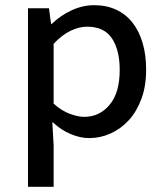

<svg xmlns="http://www.w3.org/2000/svg" viewBox="-20 -521 640 741"><path d="M88 200V-489H169L177 -429H180Q213 -461 256 -481Q299 -501 343 -501Q391 -501 428.5 -483.5Q466 -466 491.5 -433.5Q517 -401 530.5 -355Q544 -309 544 -252Q544 -189 526 -140Q508 -91 477.5 -57.5Q447 -24 407 -6Q367 12 324 12Q290 12 253 -3.5Q216 -19 185 -48H182L187 40V200ZM305 -70Q364 -70 403 -116.5Q442 -163 442 -251Q442 -328 412 -373Q382 -418 316 -418Q286 -418 253 -402.5Q220 -387 187 -352V-121Q218 -93 250 -81.5Q282 -70 305 -70Z"/></svg>

Font: SauceCodePro Nerd Font Mono
Style: Regular
Weight: 500
Monospace: yes
Designer: Paul D. Hunt, Teo Tuominen
Foundry: Adobe Systems Incorporated
Version: Version 2.030;PS 1.000;hotconv 16.6.51;makeotf.lib2.5.65220;